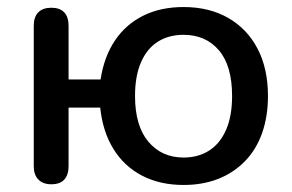

<svg xmlns="http://www.w3.org/2000/svg" viewBox="-20 -517 830 546"><path d="M502 9Q435 9 384 -17.5Q333 -44 302.5 -93.5Q272 -143 265 -211H175V-44Q175 -20 163 -6.5Q151 7 126 7Q102 7 89 -6.5Q76 -20 76 -44V-444Q76 -469 89 -482Q102 -495 126 -495Q150 -495 162.5 -482Q175 -469 175 -444V-291H266Q276 -356 307 -402Q338 -448 387.5 -472.5Q437 -497 502 -497Q575 -497 629 -466Q683 -435 712.5 -378.5Q742 -322 742 -244Q742 -186 725.5 -139Q709 -92 677 -59Q645 -26 601 -8.5Q557 9 502 9ZM502 -69Q544 -69 575 -89Q606 -109 623 -148Q640 -187 640 -244Q640 -330 602.5 -374Q565 -418 502 -418Q460 -418 429 -398.5Q398 -379 381 -340Q364 -301 364 -244Q364 -159 402 -114Q440 -69 502 -69Z"/></svg>

Font: Nunito SemiBold
Style: Regular
Weight: 600
Designer: Vernon Adams
Foundry: Vernon Adams
Version: Version 3.602